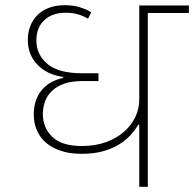

<svg xmlns="http://www.w3.org/2000/svg" viewBox="-20 -719 747 739"><path d="M516 -239H512Q500 -218 481.5 -198Q463 -178 436.5 -162Q410 -146 375 -136.5Q340 -127 294 -127Q247 -127 212.5 -139Q178 -151 155.5 -171Q133 -191 121.5 -218.5Q110 -246 110 -278Q110 -335 140 -371.5Q170 -408 223 -419V-423Q162 -431 124.5 -469.5Q87 -508 87 -566Q87 -594 96.5 -618.5Q106 -643 124 -661Q142 -679 168.5 -689Q195 -699 230 -699Q262 -699 287.5 -691Q313 -683 331 -672L319 -647Q300 -658 279.5 -664Q259 -670 233 -670Q181 -670 150.5 -641.5Q120 -613 120 -563Q120 -509 162.5 -473Q205 -437 296 -437H359V-407H296Q256 -407 227.5 -397Q199 -387 180.5 -369.5Q162 -352 153.5 -329Q145 -306 145 -280Q145 -228 181 -192.5Q217 -157 295 -157Q347 -157 388 -172Q429 -187 457.5 -212Q486 -237 501 -269Q516 -301 516 -335V-698H707V-669H549V0H516Z"/></svg>

Font: IBM Plex Sans Devanagari ExtraLight
Style: Regular
Weight: 200
Designer: Mike Abbink, Paul van der Laan, Pieter van Rosmalen, Erin McLaughlin
Foundry: Bold Monday
Version: Version 1.1